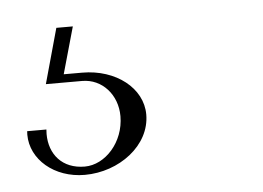

<svg xmlns="http://www.w3.org/2000/svg" viewBox="-33 -54 477 348"><g transform="rotate(-5 206.0 120.0)"><path d="M80.4 -15 52.6 85H118.6C154.9 85 182.2 115.5 182.2 154.5C182.2 201.9 147.2 240 110 240C69 240 46 212.2 46 175.2C46 172.5 46.1 169.8 46.4 167H11.4C11.2 169.1 11.1 171.3 11.1 173.4C11.1 218.5 53.3 255 108.7 255C171.4 255 229.1 212 229.1 155.6C229.1 107.8 181.7 70 119.9 70H86.4L110.4 -15Z"/></g></svg>

Font: Galberik
Style: Regular
Weight: 400
Designer: Gluk
Foundry: Gluk
Version: Version 0.50